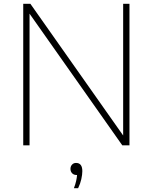

<svg xmlns="http://www.w3.org/2000/svg" viewBox="-20 -760 798 1004"><path d="M101.5 0V-740H139L624 -51.5V-740H657V0H619.5L134.5 -688.5V0ZM366.5 224Q374.5 203 378.2 186.2Q382 169.5 383 155H379.5Q366 155 357.2 146Q348.5 137 348.5 123Q348.5 109.5 356.8 100.8Q365 92 377.5 92Q410.5 92 410.5 135Q410.5 153 405.2 176.8Q400 200.5 388.5 224Z"/></svg>

Font: Encode Sans SmExp Th
Style: Regular
Weight: 100
Width: 6
Designer: Multiple Designers
Foundry: Impallari Type
Version: Version 3.002; ttfautohint (v1.8.3) -l 8 -r 50 -G 200 -x 14 